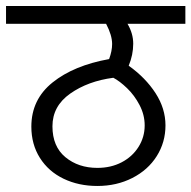

<svg xmlns="http://www.w3.org/2000/svg" viewBox="-40 -662 635 637"><path d="M575 -583H383Q402 -551 402 -517Q402 -480 387 -444Q443 -404 476 -353Q509 -302 509 -246Q509 -190 480 -144Q451 -98 399 -71.5Q347 -45 283 -45Q221 -45 171 -69Q121 -93 92.5 -138Q64 -183 64 -242Q64 -332 134.5 -388.5Q205 -445 322 -466Q332 -493 332 -516Q332 -545 312 -583H-20V-642H575ZM336 -404Q252 -393 193 -351.5Q134 -310 134 -243Q134 -176 177 -140.5Q220 -105 283 -105Q328 -105 363.5 -123.5Q399 -142 419.5 -174.5Q440 -207 440 -246Q440 -281 423 -313.5Q406 -346 381.5 -369.5Q357 -393 336 -404Z"/></svg>

Font: Martel Sans Light
Style: Regular
Weight: 300
Designer: Dan Reynolds and Mathieu Réguer
Foundry: Dan Reynolds and Mathieu Réguer
Version: Version 1.002; ttfautohint (v1.1) -l 5 -r 5 -G 72 -x 0 -D la